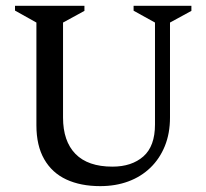

<svg xmlns="http://www.w3.org/2000/svg" viewBox="-20 -632 714 664"><path d="M326.6 11.7Q258.9 11.7 209.4 -11.3Q159.9 -34.3 132.9 -81.4Q105.9 -128.4 105.9 -198.7V-554L31.9 -595.4V-612H272V-594.4L198 -554V-225.5Q198 -143.7 241 -99.7Q284.1 -55.7 368.9 -55.7Q435.5 -55.7 475.8 -91Q516 -126.4 516 -201.6V-554L442 -595V-612H641.9V-594.4L567.9 -554V-225.6Q567.9 -170.7 550.1 -126.9Q532.3 -83.1 500 -51.9Q467.7 -20.8 423.8 -4.6Q379.9 11.7 326.6 11.7Z"/></svg>

Font: Ancizar Serif Light
Style: Regular
Weight: 300
Designer: Cesar Puertas, Viviana Monsalve, Julian Moncada, Julian Prieto, Jose Castro, Felipe Aragon, Mariel Hernandez, Sara Alarc
Version: Version 8.100